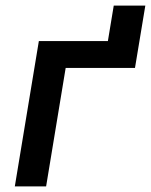

<svg xmlns="http://www.w3.org/2000/svg" viewBox="-20 -667 540 687"><path d="M33 0 119 -520H366L387 -647H500L463 -424H215L145 0Z"/></svg>

Font: Iosevka Term Curly Oblique
Style: Bold
Weight: 700
Italic angle: -9°
Designer: Belleve Invis
Foundry: Belleve Invis
Version: Version 32.3.0